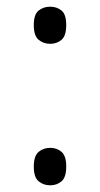

<svg xmlns="http://www.w3.org/2000/svg" viewBox="-20 -548 300 574"><path d="M130 -417Q110 -417 95.5 -429Q81 -441 81 -473Q81 -505 95.5 -516.5Q110 -528 130 -528Q150 -528 164 -516.5Q178 -505 178 -473Q178 -441 164 -429Q150 -417 130 -417ZM130 6Q110 6 95.5 -6Q81 -18 81 -50Q81 -82 95.5 -94Q110 -106 130 -106Q150 -106 164 -94Q178 -82 178 -50Q178 -18 164 -6Q150 6 130 6Z"/></svg>

Font: Noto Rashi Hebrew Light
Style: Regular
Weight: 300
Version: Version 1.006